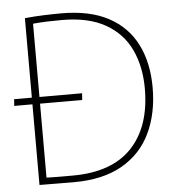

<svg xmlns="http://www.w3.org/2000/svg" viewBox="-52 -780 760 830"><g transform="rotate(-5 327.5 -365.0)"><path d="M234 1Q196 1 161.5 0.5Q127 0 86 0V-350H7L9 -379H86V-724Q128 -728 169 -729.5Q210 -731 244 -731Q368 -731 449 -687.5Q530 -644 570 -564.5Q610 -485 610 -377Q610 -266 569.5 -180.5Q529 -95 445.5 -47Q362 1 234 1ZM232 -28Q403 -28 489.5 -119.5Q576 -211 576 -376Q576 -471 541.5 -544.5Q507 -618 433.5 -660Q360 -702 244 -702Q216 -702 183 -701Q150 -700 119 -697V-379H304L302 -350H119V-29Q146 -28 170.5 -28Q195 -28 232 -28Z"/></g></svg>

Font: Murecho ExtraLight
Style: Regular
Weight: 200
Designer: Neil Summerour
Foundry: Positype
Version: Version 1.010; ttfautohint (v1.8.3)